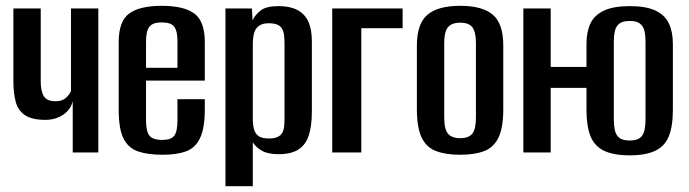

<svg xmlns="http://www.w3.org/2000/svg" viewBox="-20 -524 2369 660"><path d="M230 0V-176Q223 -147 197 -129.5Q171 -112 136 -112Q90 -112 66 -128Q42 -144 34 -174Q26 -204 26 -245V-495H120V-244Q120 -211 130.5 -193.5Q141 -176 171 -176Q194 -176 206.5 -187.5Q219 -199 224 -211V-495H318V0Z M539 8Q488 8 454.5 -3.5Q421 -15 404.5 -48Q388 -81 388 -147V-379Q388 -451 424 -477.5Q460 -504 536 -504Q612 -504 648 -477.5Q684 -451 684 -379V-247H482V-110Q482 -73 493.5 -58Q505 -43 538 -43Q568 -43 579 -57.5Q590 -72 590 -110V-183H684V-148Q684 -83 667.5 -49Q651 -15 619 -3.5Q587 8 539 8ZM482 -291H590V-383Q590 -417 579 -432Q568 -447 536 -447Q505 -447 493.5 -432Q482 -417 482 -383Z M755 116V-495H846L848 -454Q857 -473 876 -488Q895 -503 938 -503Q977 -503 1002.5 -489.5Q1028 -476 1040 -449.5Q1052 -423 1052 -382V-140Q1052 -90 1041 -57.5Q1030 -25 1005 -9.5Q980 6 938 6Q901 6 880 -6Q859 -18 849 -35V116ZM904 -48Q924 -48 935 -53.5Q946 -59 951 -69Q956 -79 957 -92Q958 -105 958 -120V-371Q958 -386 957 -399Q956 -412 951 -422.5Q946 -433 935 -438.5Q924 -444 904 -444Q884 -444 873 -437Q862 -430 857 -419.5Q852 -409 850.5 -396Q849 -383 849 -372V-116Q849 -96 853 -80.5Q857 -65 868.5 -56.5Q880 -48 904 -48Z M1122 0V-495H1364V-427H1222V0Z M1562 8Q1513 8 1479.5 -4.5Q1446 -17 1429.5 -51Q1413 -85 1413 -149V-367Q1413 -442 1449 -473Q1485 -504 1562 -504Q1638 -504 1674 -473.5Q1710 -443 1710 -367V-149Q1710 -85 1693.5 -51Q1677 -17 1644 -4.5Q1611 8 1562 8ZM1562 -49Q1591 -49 1603.5 -64.5Q1616 -80 1616 -120V-375Q1616 -414 1604 -430Q1592 -446 1562 -446Q1533 -446 1520 -430.5Q1507 -415 1507 -375V-120Q1507 -80 1520 -64.5Q1533 -49 1562 -49Z M2145 10Q2090 10 2057 -5.5Q2024 -21 2010 -55.5Q1996 -90 1996 -147V-373Q1996 -414 2009.5 -443Q2023 -472 2056 -487.5Q2089 -503 2145 -503Q2201 -503 2233.5 -487.5Q2266 -472 2279.5 -443Q2293 -414 2293 -373V-147Q2293 -90 2279 -55.5Q2265 -21 2232 -5.5Q2199 10 2145 10ZM1779 0V-495H1873V-294H2026V-222H1873V0ZM2145 -41Q2169 -41 2180.5 -50.5Q2192 -60 2195.5 -77Q2199 -94 2199 -113V-381Q2199 -401 2195.5 -417Q2192 -433 2180.5 -442.5Q2169 -452 2145 -452Q2120 -452 2108.5 -442.5Q2097 -433 2093.5 -417Q2090 -401 2090 -381V-113Q2090 -94 2093.5 -77Q2097 -60 2108.5 -50.5Q2120 -41 2145 -41Z"/></svg>

Font: Alumni Sans SemiBold
Style: Regular
Weight: 600
Designer: Robert E. Leuschke
Foundry: Robert E. Leuschke
Version: Version 1.018